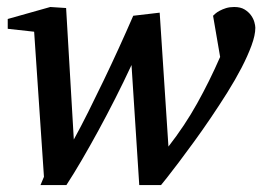

<svg xmlns="http://www.w3.org/2000/svg" viewBox="-20 -514 746 546"><path d="M706.1 -435.1Q706.1 -414.1 695.3 -384.8Q684.6 -355.5 667 -321.5Q649.4 -287.6 626.5 -251Q603.5 -214.4 579.3 -178.7Q555.2 -143.1 531.5 -110.6Q507.8 -78.1 488.3 -52.2Q468.8 -26.4 455.3 -9.3Q441.9 7.8 438 12.2H376L354 -329.1Q332 -281.7 308.1 -234.6Q284.2 -187.5 260.3 -143.6Q236.3 -99.6 213.1 -59.8Q189.9 -20 168.9 12.2H95.2L105 -11.2L77.1 -423.8L2 -432.1V-460L123 -494.1L168 -491.2L189.9 -117.2Q209.5 -152.8 231 -195.8Q252.4 -238.8 274.4 -284.4Q296.4 -330.1 317.9 -377.2Q339.4 -424.3 358.9 -469.2L434.1 -478L459 -97.2Q505.4 -156.7 540.5 -219.7Q575.7 -282.7 606 -352.1L585.9 -469.2Q587.9 -471.2 592.5 -475.3Q597.2 -479.5 605 -483.6Q612.8 -487.8 623 -491Q633.3 -494.1 646 -494.1Q664.1 -494.1 675.5 -487.1Q687 -480 693.8 -470.5Q700.7 -460.9 703.4 -450.9Q706.1 -440.9 706.1 -435.1Z"/></svg>

Font: Charis SIL Phon
Style: Italic
Weight: 400
Italic angle: -11°
Foundry: SIL International
Version: Version 5.000